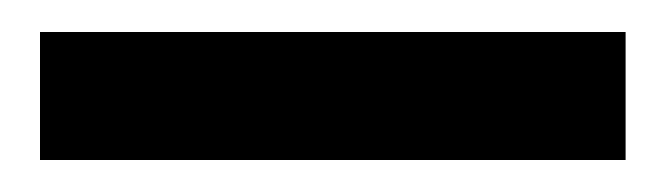

<svg xmlns="http://www.w3.org/2000/svg" viewBox="-20 150 416 120"><path d="M371 170V250H5V170Z"/></svg>

Font: Ek Mukta ExtraBold
Style: Regular
Weight: 800
Designer: Girish Dalvi and Yashodeep Gholap
Foundry: Ek Type
Version: Version 2.538;PS 1.002;hotconv 16.6.51;makeotf.lib2.5.65220;